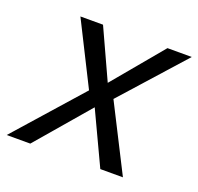

<svg xmlns="http://www.w3.org/2000/svg" viewBox="-139 -635 767 742"><g transform="rotate(20 244.5 -264.0)"><path d="M345 0 243 -217 57 0H-40L200 -271L71 -528H164L258 -323L429 -528H529L300 -272L438 0Z"/></g></svg>

Font: Libra Sans Modern
Style: Italic
Weight: 400
Italic angle: -12°
Foundry: Stefan Peev, Context Ltd
Version: Version 1.000